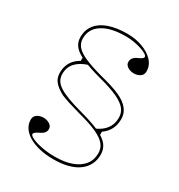

<svg xmlns="http://www.w3.org/2000/svg" viewBox="-175 -840 905 972"><g transform="rotate(30 278.0 -354.0)"><path d="M279 15Q235 15 198.5 6.5Q162 -2 135.5 -17.5Q109 -33 94.5 -54.5Q80 -76 80 -102Q80 -116 87.5 -125Q95 -134 107 -138.5Q119 -143 132 -143Q145 -143 157 -138.5Q169 -134 176.5 -126Q184 -118 184 -105Q184 -94 177.5 -85Q171 -76 157 -69Q138 -60 131 -54Q124 -48 124 -43Q124 -34 145.5 -24Q167 -14 202.5 -7Q238 0 279 0Q337 0 377.5 -15Q418 -30 440 -58Q462 -86 462 -125Q462 -154 444.5 -175.5Q427 -197 387 -215.5Q347 -234 277 -252Q231 -265 206 -273Q181 -281 162 -289Q130 -305 109.5 -326.5Q89 -348 89 -382Q89 -405 96 -424.5Q103 -444 117 -459.5Q131 -475 151 -486V-509L196 -488Q153 -475 128 -449Q103 -423 103 -382Q103 -362 112 -346Q121 -330 141.5 -316.5Q162 -303 196 -290Q230 -277 279 -264Q353 -244 396 -224.5Q439 -205 457.5 -181Q476 -157 476 -125Q476 -92 462.5 -66Q449 -40 424 -22Q399 -4 362.5 5.5Q326 15 279 15ZM384 -225Q422 -241 442 -268Q462 -295 462 -333Q462 -362 444.5 -383.5Q427 -405 387 -423.5Q347 -442 277 -460Q207 -479 165.5 -497.5Q124 -516 106.5 -538Q89 -560 89 -590Q89 -632 112.5 -662Q136 -692 180.5 -707.5Q225 -723 287 -723Q336 -723 376.5 -708Q417 -693 441.5 -667Q466 -641 466 -606Q466 -585 450 -575Q434 -565 414 -565Q401 -565 389 -569.5Q377 -574 369.5 -582.5Q362 -591 362 -603Q362 -629 394 -643Q410 -650 416 -655Q422 -660 422 -665Q422 -672 410 -679.5Q398 -687 378 -693.5Q358 -700 334.5 -704Q311 -708 287 -708Q200 -708 151.5 -677Q103 -646 103 -590Q103 -564 119.5 -544Q136 -524 174.5 -507Q213 -490 279 -472Q311 -464 342 -454.5Q373 -445 399 -433Q437 -415 456.5 -390Q476 -365 476 -333Q476 -299 462.5 -273Q449 -247 423 -229V-205Z"/></g></svg>

Font: Kalnia Thin Thin
Style: Regular
Weight: 250
Version: Version 1.105